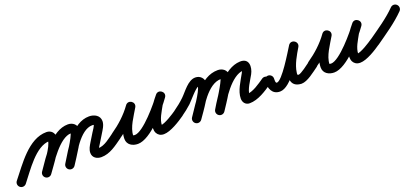

<svg xmlns="http://www.w3.org/2000/svg" viewBox="-18 -887 3307 1525"><g transform="rotate(-20 1636.0 -125.0)"><path d="M-17.6 41.2C-1.5 54.2 22.1 51.7 35.2 35.6C104.7 -50.4 210.7 -219.9 328.9 -219.9C330.8 -219.9 327.6 -220.4 326.9 -220.8C322.8 -222.8 318.5 -231.1 318.5 -229.1C318.5 -177.1 224.5 -60.9 190.2 -11.4C178.4 5.7 182.6 29 199.6 40.8C216.7 52.6 240 48.4 251.8 31.4C297.5 -34.6 393.5 -151.3 393.5 -229.1C393.5 -267.4 367.7 -294.9 328.9 -294.9C176.2 -294.9 64.1 -119.5 -23.2 -11.6C-36.2 4.5 -33.7 28.1 -17.6 41.2ZM199.6 40.8C216.7 52.6 240 48.4 251.8 31.4C303.8 -43.6 413.3 -219.3 510.3 -219.3C516.5 -219.3 508.5 -227 508.5 -226.5C508.5 -194.9 407.1 -42.8 385.1 -7.6C374.1 10 379.5 33.2 397.1 44.1C414.6 55.1 437.8 49.7 448.7 32.2C448.7 32.2 448.7 32.2 448.7 32.2C481.7 -20.6 583.5 -164.2 583.5 -226.5C583.5 -268.3 550 -294.3 510.3 -294.3C370.8 -294.3 261.3 -114 190.2 -11.4C178.4 5.7 182.6 29 199.6 40.8ZM396.7 44.3C414.3 55.3 437.4 50 448.4 32.4C497.7 -46.4 586 -221.5 690.2 -221.5C695.1 -221.5 701.2 -221.2 705.8 -219C706 -218.9 706.3 -218.7 706.2 -218.8C705.1 -219.8 704.3 -221.3 703.8 -222.8C703.6 -223.5 703.5 -225.7 703.5 -225C703.5 -210.5 681.1 -180.8 674 -169C674 -169 674 -169.1 674 -169.1C674 -169.1 674 -169.1 674 -169.1C660 -146.3 646 -123.5 632 -100.6C632 -100.6 632 -100.5 631.9 -100.4C631.8 -100.3 631.7 -100.1 631.7 -100.1C617 -75.2 600.9 -50 600.9 -20C600.9 21.3 635.6 41.7 673.1 41.7C746.4 41.7 805.6 -6.2 862.6 -46.3C879.5 -58.3 883.6 -81.7 871.7 -98.6C859.7 -115.5 836.3 -119.6 819.4 -107.7C819.4 -107.7 819.4 -107.7 819.4 -107.7C777.7 -78.3 726.7 -33.3 673.1 -33.3C661.3 -33.3 668.2 -36.2 673.5 -27.6C674.4 -26.1 675.1 -24.5 675.5 -22.9C675.8 -21.9 675.9 -19 675.9 -20C675.9 -32.9 690.1 -51.5 696.3 -61.9C696.3 -61.9 696.2 -61.8 696.1 -61.7C696 -61.5 696 -61.4 696 -61.4C710 -84.3 724 -107.1 738 -129.9C738 -129.9 738 -130 738 -130C738 -130 738 -130 738 -130C755 -157.9 778.5 -191 778.5 -225C778.5 -273.7 733.2 -296.5 690.2 -296.5C545.8 -296.5 451.9 -114.5 384.8 -7.4C373.8 10.2 379.1 33.3 396.7 44.3Z M809.1 -55.8C820.8 -38.7 844.2 -34.4 861.2 -46.1C935.8 -97.4 1005.9 -161.3 1058.6 -235.3C1072.3 -254.6 1062.4 -275 1046.1 -285.4C1029.8 -295.8 1007.2 -296.2 995.4 -275.6C954 -202.9 893.4 -117.3 893.4 -31.7C893.4 18.8 937.2 42.4 982.2 42.4C1091.6 42.4 1250.3 -147.8 1309.6 -231.3C1323.7 -251.1 1316.3 -271.9 1301.5 -283C1286.8 -294 1264.8 -295.4 1249.7 -276.4C1234.1 -256.8 1216.9 -237.3 1204.4 -215.6C1204.4 -215.6 1204.3 -215.4 1204.2 -215.1C1204.1 -214.9 1203.9 -214.7 1203.9 -214.7C1173.4 -157.6 1135.5 -97 1135.5 -30.3C1135.5 -17.4 1137.7 -4.5 1143.6 7.1C1143.6 7.1 1143.8 7.3 1143.9 7.6C1144.1 7.9 1144.2 8.2 1144.2 8.2C1155 27.7 1173.6 40.3 1202.4 40.3C1259 40.3 1344.9 -15 1389.5 -46.3C1406.5 -58.2 1410.6 -81.5 1398.7 -98.5C1386.8 -115.5 1363.5 -119.6 1346.5 -107.7C1316.1 -86.4 1236 -34.7 1202.4 -34.7C1196.2 -34.7 1216.6 -15.9 1209.8 -28.2C1209.8 -28.2 1209.9 -27.9 1210.1 -27.6C1210.2 -27.3 1210.4 -27.1 1210.4 -27.1C1210 -27.7 1210.5 -28.4 1210.5 -30.3C1210.5 -82.2 1246.1 -134.5 1270.1 -179.3C1270.1 -179.3 1270 -179.1 1269.8 -178.9C1269.7 -178.6 1269.6 -178.4 1269.6 -178.4C1280 -196.7 1295.2 -213.1 1308.3 -229.6C1323.5 -248.7 1315.6 -269.9 1300.3 -281.3C1285.1 -292.8 1262.5 -294.6 1248.4 -274.7C1207.8 -217.6 1054.5 -32.6 982.2 -32.6C978.2 -32.6 965.9 -35.6 966.9 -34.4C967.4 -33.7 968.4 -30.8 968.4 -31.7C968.4 -100.6 1026.7 -178.9 1060.6 -238.4C1072.3 -259.1 1063.4 -278.8 1048.2 -288.6C1032.9 -298.3 1011.2 -298.1 997.5 -278.7C949.9 -211.9 886.1 -154.2 818.8 -107.9C801.7 -96.2 797.4 -72.8 809.1 -55.8Z M1336.2 -55.6C1348.1 -38.6 1371.4 -34.4 1388.4 -46.2C1418 -66.8 1446.3 -89.3 1473 -113.6C1490.3 -129.4 1567.6 -223.1 1588.6 -223.1C1590.4 -223.1 1587.4 -223.8 1586.6 -224.3C1580 -228.8 1583.7 -224.8 1583.7 -224C1583.7 -187.3 1483 -46.4 1457.2 -9.4C1445.4 7.5 1449.6 30.9 1466.6 42.8C1483.5 54.6 1506.9 50.4 1518.8 33.4C1518.8 33.4 1518.8 33.4 1518.8 33.4C1557.2 -21.6 1658.7 -158.7 1658.7 -224C1658.7 -265.3 1631.4 -298.1 1588.6 -298.1C1525.8 -298.1 1476.8 -220.9 1435.7 -181.5C1407.7 -154.5 1377.5 -130 1345.6 -107.8C1328.6 -95.9 1324.4 -72.6 1336.2 -55.6ZM1518.8 33.4C1518.8 33.4 1518.8 33.4 1518.8 33.4C1577 -50.2 1663.3 -217.1 1776.1 -217.1C1777.7 -217.1 1781.9 -212.5 1777 -220.3C1776.4 -221.3 1775.9 -222.3 1775.6 -223.5C1775.5 -224 1775.3 -225.7 1775.3 -225.1C1775.3 -198.6 1675.4 -42.9 1651.6 -6.5C1640.3 10.9 1645.2 34.1 1662.5 45.4C1679.9 56.7 1703.1 51.8 1714.4 34.5C1714.4 34.5 1714.4 34.5 1714.4 34.5C1750.7 -21.1 1850.3 -163.5 1850.3 -225.1C1850.3 -267.1 1815.5 -292.1 1776.1 -292.1C1625.6 -292.1 1532.9 -118.1 1457.2 -9.4C1445.4 7.5 1449.6 30.9 1466.6 42.8C1483.5 54.6 1506.9 50.4 1518.8 33.4ZM1714.8 33.7C1714.8 33.7 1714.8 33.7 1714.8 33.7C1761.6 -44.6 1862.7 -216.6 1968.3 -220.4C1970.2 -220.5 1963 -229.2 1959.6 -233.3C1958 -235.3 1958.8 -228.3 1958.1 -225.9C1955.8 -218.9 1952.6 -212.2 1949.2 -205.7C1918.7 -149 1871.4 -81.6 1871.4 -16.1C1871.4 16.1 1892.1 42.5 1926 42.5C1998.3 42.5 2071.1 -6.8 2128.3 -46.1C2145.3 -57.8 2149.6 -81.2 2137.9 -98.3C2126.2 -115.3 2102.8 -119.6 2085.7 -107.9C2085.7 -107.9 2085.7 -107.9 2085.7 -107.9C2043.5 -78.8 1980.1 -32.5 1926 -32.5C1926.3 -32.5 1926.6 -32.5 1926.9 -32.5C1933.2 -32 1939.1 -28.2 1942.9 -23.2C1944.1 -21.6 1946.4 -15.8 1946.4 -16.1C1946.4 -65.2 1991.6 -126.2 2015.2 -170.3C2043.1 -222.2 2045.2 -298.2 1965.7 -295.4C1824.5 -290.3 1714.2 -111.7 1650.4 -4.7C1639.8 13.1 1645.6 36.1 1663.4 46.7C1681.2 57.4 1704.2 51.5 1714.8 33.7Z M2099.5 -77C2099.5 -77 2099.5 -77 2099.5 -77C2099.5 -19.9 2118.4 37.5 2185 37.5C2282 37.5 2390.9 -165.1 2440.7 -244C2453.9 -264.8 2444.2 -285.2 2428.1 -295.1C2412 -305 2389.4 -304.4 2376.8 -283.2C2338.5 -219 2197.3 29.1 2365.1 37.5C2365.1 37.5 2365.6 37.5 2366.1 37.5C2366.5 37.5 2367 37.5 2367 37.5C2417.5 37.5 2483.2 -18.1 2523.5 -46.3C2540.5 -58.2 2544.6 -81.5 2532.7 -98.5C2520.8 -115.5 2497.5 -119.6 2480.5 -107.7C2480.5 -107.7 2480.5 -107.7 2480.5 -107.7C2456.5 -90.9 2390.1 -37.5 2367 -37.5C2367 -37.5 2367.5 -37.5 2367.9 -37.5C2368.4 -37.5 2368.9 -37.5 2368.9 -37.5C2355.4 -38.1 2358.7 -47.1 2360.3 -60.5C2368.3 -123.5 2409.3 -191.3 2441.2 -244.8C2453.8 -266 2444.5 -286.2 2428.6 -296C2412.8 -305.7 2390.5 -304.9 2377.3 -284C2345.5 -233.6 2229.4 -37.5 2185 -37.5C2172.2 -37.5 2174.5 -62.9 2174.5 -77C2174.5 -97.7 2157.7 -114.5 2137 -114.5C2116.3 -114.5 2099.5 -97.7 2099.5 -77Z M2468.1 -55.8C2479.8 -38.7 2503.2 -34.4 2520.2 -46.1C2594.8 -97.4 2664.9 -161.3 2717.6 -235.3C2731.3 -254.6 2721.4 -275 2705.1 -285.4C2688.8 -295.8 2666.2 -296.2 2654.4 -275.6C2613 -202.9 2552.4 -117.3 2552.4 -31.7C2552.4 18.8 2596.2 42.4 2641.2 42.4C2750.6 42.4 2909.3 -147.8 2968.6 -231.3C2982.7 -251.1 2975.3 -271.9 2960.5 -283C2945.8 -294 2923.8 -295.4 2908.7 -276.4C2893.1 -256.8 2875.9 -237.3 2863.4 -215.6C2863.4 -215.6 2863.3 -215.4 2863.2 -215.1C2863.1 -214.9 2862.9 -214.7 2862.9 -214.7C2832.4 -157.6 2794.5 -97 2794.5 -30.3C2794.5 -17.4 2796.7 -4.5 2802.6 7.1C2802.6 7.1 2802.8 7.3 2802.9 7.6C2803.1 7.9 2803.2 8.2 2803.2 8.2C2814 27.7 2832.6 40.3 2861.4 40.3C2918 40.3 3003.9 -15 3048.5 -46.3C3065.5 -58.2 3069.6 -81.5 3057.7 -98.5C3045.8 -115.5 3022.5 -119.6 3005.5 -107.7C2975.1 -86.4 2895 -34.7 2861.4 -34.7C2855.2 -34.7 2875.6 -15.9 2868.8 -28.2C2868.8 -28.2 2868.9 -27.9 2869.1 -27.6C2869.2 -27.3 2869.4 -27.1 2869.4 -27.1C2869 -27.7 2869.5 -28.4 2869.5 -30.3C2869.5 -82.2 2905.1 -134.5 2929.1 -179.3C2929.1 -179.3 2929 -179.1 2928.8 -178.9C2928.7 -178.6 2928.6 -178.4 2928.6 -178.4C2939 -196.7 2954.2 -213.1 2967.3 -229.6C2982.5 -248.7 2974.6 -269.9 2959.3 -281.3C2944.1 -292.8 2921.5 -294.6 2907.4 -274.7C2866.8 -217.6 2713.5 -32.6 2641.2 -32.6C2637.2 -32.6 2624.9 -35.6 2625.9 -34.4C2626.4 -33.7 2627.4 -30.8 2627.4 -31.7C2627.4 -100.6 2685.7 -178.9 2719.6 -238.4C2731.3 -259.1 2722.4 -278.8 2707.2 -288.6C2691.9 -298.3 2670.2 -298.1 2656.5 -278.7C2608.9 -211.9 2545.1 -154.2 2477.8 -107.9C2460.7 -96.2 2456.4 -72.8 2468.1 -55.8Z M2995.4 -53.9C3007.4 -37.1 3030.8 -33.1 3047.7 -45.1C3131.7 -104.8 3221.3 -164.1 3293.7 -237.7C3308.3 -252.5 3308.1 -276.2 3293.3 -290.7C3278.5 -305.3 3254.8 -305.1 3240.3 -290.3C3240.3 -290.3 3240.3 -290.3 3240.3 -290.3C3171 -219.9 3084.6 -163.3 3004.3 -106.2C2987.4 -94.2 2983.4 -70.8 2995.4 -53.9Z"/></g></svg>

Font: FRB American Cursive Extrabold
Style: Bold Italic
Weight: 800
Italic angle: -25°
Version: Version 2.0;Modular Font Editor K font №1